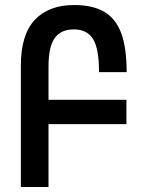

<svg xmlns="http://www.w3.org/2000/svg" viewBox="-20 -744 575 764"><path d="M173 -347H483V-250H173V0H63V-483Q63 -606 118.5 -665Q174 -724 275 -724Q349 -724 395 -697Q441 -670 462.5 -611.5Q484 -553 484 -457H374Q374 -550 350.5 -588.5Q327 -627 273 -627Q223 -627 198 -593Q173 -559 173 -478Z"/></svg>

Font: Noto Sans Armenian Medium Cond
Style: Regular
Weight: 500
Width: 3
Designer: Monotype Design team
Foundry: Monotype Imaging Inc.
Version: Version 1.000